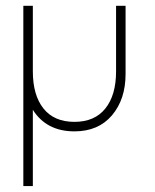

<svg xmlns="http://www.w3.org/2000/svg" viewBox="-20 -430 521 646"><path d="M90.5 -189.5Q90.5 -110 126.2 -65Q162 -20 230.5 -20Q298.5 -20 334.5 -65Q370.5 -110 370.5 -189.5V-410.5H402.5V-181Q402.5 -96 356.8 -42Q311 12 230.5 12Q136.5 12 90.5 -60.5V196H58.5V-410.5H90.5Z"/></svg>

Font: League Spartan ExtraLight
Style: Regular
Weight: 200
Foundry: The League of Moveable Type
Version: Version 2.002